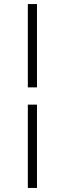

<svg xmlns="http://www.w3.org/2000/svg" viewBox="-20 -795 309 945"><path d="M162 -775V-365H117V-775ZM162 -280V130H117V-280Z"/></svg>

Font: Raleway Light
Style: Italic
Weight: 300
Italic angle: -12°
Designer: Matt McInerney, Pablo Impallari, Rodrigo Fuenzalida
Foundry: Matt McInerney, Pablo Impallari, Rodrigo Fuenzalida
Version: Version 4.026